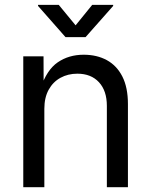

<svg xmlns="http://www.w3.org/2000/svg" viewBox="-20 -781 631 801"><path d="M165 -327.1V0H77.1V-545.9H161.6L162.1 -413.6H149.9Q174.8 -489.3 220.9 -521Q267.1 -552.7 329.1 -552.7Q384.3 -552.7 425.8 -530Q467.3 -507.3 490.5 -461.7Q513.7 -416 513.7 -346.7V0H425.8V-339.4Q425.8 -402.3 392.8 -438Q359.9 -473.6 302.7 -473.6Q263.7 -473.6 232.4 -456.5Q201.2 -439.5 183.1 -406.7Q165 -374 165 -327.1ZM225.1 -760.7 295.4 -675.3 364.7 -760.7H452.1V-756.3L336.9 -626H253.4L138.7 -756.3V-760.7Z"/></svg>

Font: Atlassian Sans
Style: Regular
Weight: 400
Designer: Rasmus Andersson
Foundry: Modifications by Atlassian Pty Ltd, manufactured by rsms
Version: Version 4.001;git-9221beed3